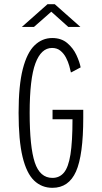

<svg xmlns="http://www.w3.org/2000/svg" viewBox="-20 -888 490 919"><path d="M231 11Q179.5 11 143.2 -23.8Q107 -58.5 88 -137.2Q69 -216 69 -348Q69 -479.5 89.2 -558Q109.5 -636.5 145.8 -671.2Q182 -706 230 -706Q273.5 -706 302 -681.8Q330.5 -657.5 345.8 -624.5Q361 -591.5 366 -565.5L319.5 -541Q317 -553.5 311.5 -573Q306 -592.5 295.8 -612.2Q285.5 -632 269.2 -645.2Q253 -658.5 229 -658.5Q177 -658.5 149.5 -584.8Q122 -511 122 -348Q122 -184.5 146.5 -110.5Q171 -36.5 231 -36.5Q265 -36.5 286.2 -62Q307.5 -87.5 317.2 -148.5Q327 -209.5 327 -317H231.5V-362.5H378.5V-324Q378.5 -145.5 343.8 -67.2Q309 11 231 11ZM84.5 -759 207.5 -868H242L365 -759H307L225.5 -832L142.5 -759Z"/></svg>

Font: Trispace Condensed ExtraLight
Style: Regular
Weight: 200
Width: 3
Designer: Tyler Finck
Foundry: Etcetera Type Company
Version: Version 1.210; ttfautohint (v1.8.3)